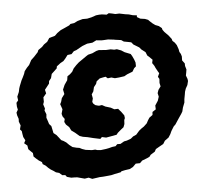

<svg xmlns="http://www.w3.org/2000/svg" viewBox="-53 -749 908 871"><g transform="rotate(5 400.5 -313.5)"><path d="M330 63 317 64.6 303 67 283 65 275.2 57.8 261.4 59.2 246.6 50.2 231.8 48.8 220 43.2 207 38.2 195.2 31.6 182.4 22.6 168.6 17 164.6 8.2 149.6 2.2 135.8 -6 124.2 -13.8 120 -29.2 106.8 -38.2 97.6 -44.8 92 -61 76.4 -70 80.8 -83.8 70 -97.8 65 -111.4 61 -124 52.2 -130.8 53.6 -149.2 44 -165.2 42.2 -178 33.8 -193.4 29.8 -205.4 34.8 -219.2 29.4 -232.4 25.8 -249.6 32.4 -261.4 27.2 -278 32.2 -299.4 32.8 -316.4 34.4 -327 39.8 -353 44.2 -366.8 48.8 -383.4 50.6 -396.2 59.2 -412.4 68 -425.6 75.6 -448.8 87.4 -464.6 101.6 -486.8 103.8 -496.8 119.4 -512.4 127.2 -524.4 140.4 -537.4 148.4 -555.6 173.2 -567.8 182.8 -581.4 197 -595.6 214 -607 233.4 -620.4 238.6 -627.4 254.8 -632.8 269.8 -643.8 291.4 -654.2 312.2 -658 330.8 -665.6 350.8 -676.6 364.4 -680.6 376.8 -683 398.6 -683.8 407.4 -691.2 422.8 -691 437.4 -690 455.2 -693.8 482.6 -693 498.8 -693.6 516.8 -691.6 535.4 -692.6 536.2 -684.8 552.2 -679 573.4 -679.6 587.8 -676.8 595 -671.6 608.4 -663 621.8 -656.2 638.8 -652.8 653.2 -645 656.8 -637.4 666.2 -628.4 684 -615.8 686.8 -613.8 702.2 -599.6 706.2 -591.4 717.8 -584 727.6 -573.8 737.6 -556 742 -544 749.4 -535.6 754.8 -524.8 757.6 -506.8 770.8 -494.4 773.2 -482.8 780.8 -467.6 781 -453.2 780.8 -440 789.4 -425.4 792.4 -416.2 791.2 -397.6 785.4 -381 783.2 -366.4 783.4 -354.2 783.2 -332.4 784.6 -317.2 780 -294.2 778.8 -275.8 774.6 -264.6 765.6 -244.6 760.2 -232.2 752.8 -214.8 745.8 -205.2 737.2 -183.4 733.4 -168.8 726.8 -152.8 711.6 -137.2 705.4 -121.6 690.4 -109.4 674.2 -95.8 670.2 -83.6 652.8 -67.8 648.2 -58.4 638.8 -51.6 616.6 -38.2 608 -25.8 589 -22 577.2 -5.4 564 4.8 543.4 11.6 527.6 18 524.2 23 498.4 33 482.8 39.8 469.6 43.6 447 49.8 430.6 53.4 424.2 55.6 398.6 64 381.6 60 364.4 66ZM360.4 -122.6 339.6 -122.4 324.2 -124.8 302.6 -137.6 284.4 -146.4 273.8 -160.8 258 -171 249.4 -182.2 250.4 -195.8 239.4 -206.6 234.2 -217.8 236.2 -238.8 224 -260.8 227.2 -271.4 229 -288.6 238.8 -308.2 231 -327.8 236.2 -349.8 246.2 -372 245.8 -389.8 256.2 -399.8 265.4 -412.2 270.8 -427.8 281.4 -444 292 -457.6 307.6 -473 322.8 -488.2 330.6 -495.4 349.4 -503.8 366.4 -515.8 377.2 -520.6 409.6 -523.8 430.6 -528.6 446.8 -528.4 458.4 -531.6 478.2 -528 494.6 -521.2 522.6 -515.4 529.8 -507.4 540.4 -492.4 548 -479 551.4 -461.8 544 -452.6 537.8 -436.2 515 -422.4 502.8 -412.4 479.6 -404.8 461 -399.8 444.6 -401.6 428.8 -396.6 418.2 -402.8 407.2 -398.8 392.4 -392.8 379.8 -378.6 378.2 -366.8 369.8 -351.2 368.6 -331.6 362.6 -317.6 369.2 -299.8 368 -283.8 372.8 -276.8 382.8 -270.6 393.8 -269.4 400.2 -269.2 413 -273.4 429.2 -268 453.8 -265 470.6 -259.2 487.6 -262.8 496.2 -255.6 502.6 -250.6 518 -235.6 521.8 -223.4 519.8 -214.6 522 -196.4 519.2 -181.6 509.2 -170.4 495.8 -154.2 491 -145 465.4 -135.4 444.8 -128 425.4 -128.8 419.2 -119.8 387.2 -120.8ZM385.6 -65.8 400 -69.4 409.2 -68.2 425.6 -69.4 448.8 -76.6 461.8 -81.6 476 -88.2 490.8 -92.8 497.4 -102.6 512.2 -105.2 527.4 -118 539.6 -122.6 557 -132.8 566.4 -144 579.6 -152.8 591.4 -172.2 600.8 -183 610.8 -192.6 622.6 -208.4 627 -222 632.4 -235 645.4 -248.6 644.2 -262.2 658 -275.2 654.2 -292.4 663.8 -315 666.4 -333.8 660 -349.2 662.4 -364.2 670.6 -381 664.4 -396 662.4 -414.2 654.8 -423 659.2 -440 652.8 -447 640.2 -462.8 634.6 -471.2 623.4 -482.8 623.8 -498.4 606 -510.6 598.4 -515 589 -529.8 569 -540.2 559 -548.6 543.6 -554.6 531.2 -559.4 520.8 -568.4 508.6 -568.8 486.6 -569 474.2 -574.6 446.2 -573.6 441.4 -573.8 414.6 -572.2 394.2 -567.4 385.6 -565.6 361.8 -563.8 345.4 -551.6 336.4 -549 322 -545 301.4 -532.6 289 -522.6 275.4 -511.4 264.6 -505.6 255.4 -491.6 237.6 -486 228.8 -468.8 221.4 -456.8 209 -446.8 194 -430.4V-421.2L181.8 -404.8L173.8 -394.2L172.2 -374.8L164.6 -361L165.2 -349.2L149.4 -319.8L156.2 -304L145.4 -285.2L149.2 -264.8L147.2 -253.4L156.8 -235.2L155.8 -225.8L165.6 -210L167 -194L176.2 -177.4L181.6 -166.8L192.6 -158.4L198.8 -143.2L205 -127.6L219.2 -120L230.8 -109.8L242.8 -98.8L253.8 -95.8L266.8 -90.2L281.4 -80L296.6 -72L314.8 -70.6L328.4 -70.8L340.8 -67L357 -64.4Z"/></g></svg>

Font: Winky Rough
Style: Italic
Weight: 400
Italic angle: -8.97852°
Designer: Simon Atzbach
Foundry: typofactur
Version: Version 1.206